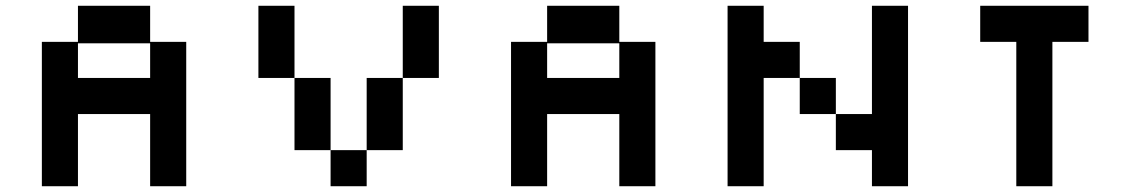

<svg xmlns="http://www.w3.org/2000/svg" viewBox="-20 -645 3915 665"><path d="M125 0V-500H250V-625H500V-500H625V0H500V-250H250V0ZM250 -375H500V-495H250Z M1125 0V-125H1000V-375H875V-625H1000V-375H1125V-125H1250V0ZM1375 -375V-625H1500V-375ZM1250 -125V-375H1375V-125Z M1750 0V-500H1875V-625H2125V-500H2250V0H2125V-250H1875V0ZM1875 -375H2125V-495H1875Z M2500 0V-625H2625V-500H2750V-375H2875V-250H3000V-625H3125V0H3000V-125H2875V-250H2750V-375H2625V0Z M3500 0V-500H3375V-625H3750V-500H3625V0Z"/></svg>

Font: Silkscreen
Style: Regular
Weight: 400
Designer: Jason Kottke
Foundry: Jason Kottke
Version: Version 1.001; ttfautohint (v1.8.4.7-5d5b)